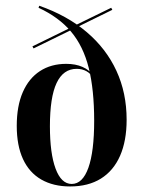

<svg xmlns="http://www.w3.org/2000/svg" viewBox="-20 -651 505 682"><path d="M229 11.3Q169.4 11.3 126.6 -13.3Q83.9 -37.9 61.7 -85.9Q39.5 -133.9 39.5 -204Q39.5 -274.2 60.9 -323.4Q82.3 -372.6 121.8 -398.4Q161.3 -424.2 215.3 -424.2Q248.4 -424.2 273 -413.3Q297.6 -402.4 308.9 -384.7V-375.8Q302.4 -389.5 287.1 -398Q271.8 -406.5 252.4 -406.5Q204.8 -406.5 181 -356Q157.3 -305.6 157.3 -202.4Q157.3 -106.5 177.4 -52Q197.6 2.4 234.7 2.4Q273.4 2.4 294 -55.2Q314.5 -112.9 314.5 -221.8Q314.5 -332.3 295.2 -409.7Q275.8 -487.1 232.3 -538.7Q188.7 -590.3 116.9 -623.4L119.4 -630.6Q218.5 -596 287.9 -537.1Q357.3 -478.2 393.5 -399.6Q429.8 -321 429.8 -225.8Q429.8 -150.8 406.5 -97.6Q383.1 -44.4 338.3 -16.5Q293.5 11.3 229 11.3ZM99.2 -479 95.2 -486.3 238.7 -556.5 242.7 -549.2ZM246 -550.8 241.1 -558.1 375 -623.4 379 -616.1Z"/></svg>

Font: Playfair 144pt SemiCondensed
Style: Bold
Weight: 700
Width: 4
Designer: Claus Eggers Sørensen
Foundry: Claus Eggers Sørensen
Version: Version 2.203